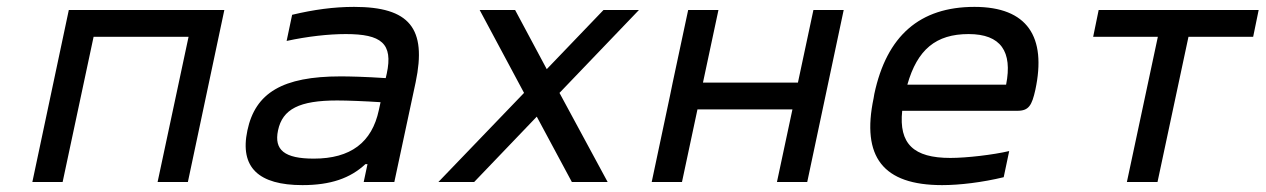

<svg xmlns="http://www.w3.org/2000/svg" viewBox="-20 -529 3678 558"><path d="M74 0H162L252 -422H528L438 0H526L632 -500H180Z M1009 -509C950 -509 892 -501 829 -486L813 -410C873 -423 934 -430 985 -430C1088 -430 1123 -403 1104 -315L1101 -302C1040 -306 995 -307 970 -307C801 -307 722 -259 699 -150C676 -42 732 9 859 9C941 9 998 -11 1042 -52H1048L1037 0H1126L1188 -290C1221 -447 1170 -509 1009 -509ZM788 -150C801 -212 850 -237 960 -237C989 -237 1041 -235 1086 -232L1081 -209C1061 -115 999 -68 892 -68C807 -68 776 -93 788 -150Z M1374 -500 1503 -259 1254 0H1358L1540 -190L1642 0H1746L1606 -259L1837 -500H1734L1569 -328L1477 -500Z M1874 0H1962L2007 -211H2283L2238 0H2326L2432 -500H2344L2299 -289H2023L2068 -500H1980L1935 -289L1927 -250Z M2989 -268C3022 -422 2966 -509 2812 -509C2653 -509 2557 -425 2521 -256L2519 -244C2483 -73 2546 9 2718 9C2769 9 2835 1 2897 -14L2913 -90C2866 -79 2789 -70 2742 -70C2635 -70 2592 -111 2602 -207H2937C2970 -207 2979 -223 2989 -268ZM2617 -283C2646 -385 2700 -430 2795 -430C2889 -430 2923 -379 2904 -283Z M3255 0H3344L3434 -422H3622L3638 -500H3173L3157 -422H3345Z"/></svg>

Font: LT Wave Mono
Style: Italic
Weight: 400
Designer: Daniel Lyons
Version: Version 2.5 (Glyphs App)